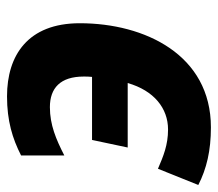

<svg xmlns="http://www.w3.org/2000/svg" viewBox="-56 -540 606 533"><g transform="rotate(90 246.5 -273.0)"><path d="M247 10C315 10 364 -5 411 -29V-149C366 -126 326 -109 277 -109C224 -109 192 -138 192 -203C192 -210 192 -218 193 -226H368L389 -325H210C231 -398 280 -437 339 -437C382 -437 413 -424 448 -409L493 -521C448 -544 398 -556 333 -556C132 -556 44 -373 44 -192C44 -48 133 10 247 10Z"/></g></svg>

Font: BC Sans
Style: Bold Italic
Weight: 700
Italic angle: -12°
Designer: Monotype Design Team
Province of B.C.
Foundry: Monotype Imaging Inc.
Version: Version 2.000;GOOG;noto-source:20170915:90ef993387c0